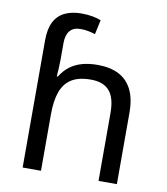

<svg xmlns="http://www.w3.org/2000/svg" viewBox="-85 -836 787 907"><g transform="rotate(10 308.5 -382.5)"><path d="M85 -611Q85 -665 102.5 -699Q120 -733 153.5 -749Q187 -765 233 -765Q262 -765 286.5 -760.5Q311 -756 327 -749L312 -680Q296 -685 278.5 -688.5Q261 -692 241 -692Q207 -692 190 -671.5Q173 -651 173 -613V-535Q173 -513 171.5 -488Q170 -463 169 -452H174Q193 -483 218.5 -502Q244 -521 277 -530Q310 -539 350 -539Q410 -539 451.5 -518Q493 -497 515 -453.5Q537 -410 537 -343V0H449V-326Q449 -398 420 -431.5Q391 -465 331 -465Q273 -465 238.5 -443.5Q204 -422 188.5 -379Q173 -336 173 -271V0H85Z"/></g></svg>

Font: hingl115
Style: Book
Weight: 400
Designer: Jelle Bosma - Monotype Design Team
Foundry: Monotype Imaging Inc.
Version: Version 2.003